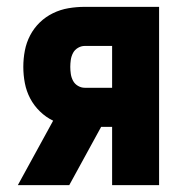

<svg xmlns="http://www.w3.org/2000/svg" viewBox="-20 -540 540 560"><path d="M32 0 135 -188Q114 -198 96.5 -215Q79 -232 68 -253Q57 -274 52.5 -297.5Q48 -321 48 -345Q48 -369 52.5 -392.5Q57 -416 68 -437Q79 -458 96 -474.5Q113 -491 134.5 -501.5Q156 -512 179.5 -516Q203 -520 227 -520H444V0H307V-170H275L182 0ZM227 -284H307V-406H227Q217 -406 207.5 -400.5Q198 -395 193 -385.5Q188 -376 186.5 -365.5Q185 -355 185 -345Q185 -335 186.5 -324.5Q188 -314 193 -304.5Q198 -295 207.5 -289.5Q217 -284 227 -284Z"/></svg>

Font: Iosevka SS18 Heavy
Style: Regular
Weight: 900
Monospace: yes
Designer: Belleve Invis
Foundry: Belleve Invis
Version: Version 25.1.1; ttfautohint (v1.8.4)